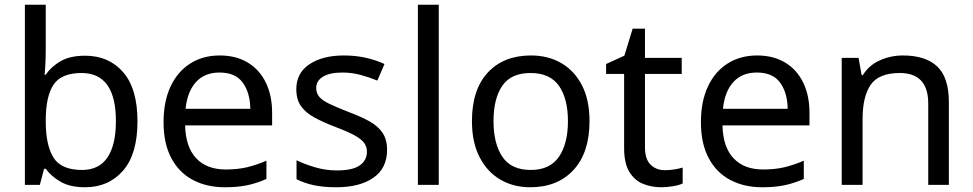

<svg xmlns="http://www.w3.org/2000/svg" viewBox="-20 -780 4104 810"><path d="M173 -575Q173 -541 171.5 -511.5Q170 -482 168 -465H173Q196 -499 236 -522Q276 -545 339 -545Q439 -545 499.5 -475.5Q560 -406 560 -268Q560 -130 499 -60Q438 10 339 10Q276 10 236 -13Q196 -36 173 -68H166L148 0H85V-760H173ZM324 -472Q239 -472 206 -423Q173 -374 173 -271V-267Q173 -168 205.5 -115.5Q238 -63 326 -63Q398 -63 433.5 -116Q469 -169 469 -269Q469 -472 324 -472Z M907 -546Q976 -546 1025.5 -516Q1075 -486 1101.5 -431.5Q1128 -377 1128 -304V-251H761Q763 -160 807.5 -112.5Q852 -65 932 -65Q983 -65 1022.5 -74.5Q1062 -84 1104 -102V-25Q1063 -7 1023 1.5Q983 10 928 10Q852 10 793.5 -21Q735 -52 702.5 -113.5Q670 -175 670 -264Q670 -352 699.5 -415Q729 -478 782.5 -512Q836 -546 907 -546ZM906 -474Q843 -474 806.5 -433.5Q770 -393 763 -321H1036Q1035 -389 1004 -431.5Q973 -474 906 -474Z M1613 -148Q1613 -70 1555 -30Q1497 10 1399 10Q1343 10 1302.5 1Q1262 -8 1231 -24V-104Q1263 -88 1308.5 -74.5Q1354 -61 1401 -61Q1468 -61 1498 -82.5Q1528 -104 1528 -140Q1528 -160 1517 -176Q1506 -192 1477.5 -208Q1449 -224 1396 -244Q1344 -264 1307 -284Q1270 -304 1250 -332Q1230 -360 1230 -404Q1230 -472 1285.5 -509Q1341 -546 1431 -546Q1480 -546 1522.5 -536.5Q1565 -527 1602 -510L1572 -440Q1538 -454 1501 -464Q1464 -474 1425 -474Q1371 -474 1342.5 -456.5Q1314 -439 1314 -409Q1314 -387 1327 -371.5Q1340 -356 1370.5 -341.5Q1401 -327 1452 -307Q1503 -288 1539 -268Q1575 -248 1594 -219.5Q1613 -191 1613 -148Z M1831 0H1743V-760H1831Z M2467 -269Q2467 -136 2399.5 -63Q2332 10 2217 10Q2146 10 2090.5 -22.5Q2035 -55 2003 -117.5Q1971 -180 1971 -269Q1971 -402 2038 -474Q2105 -546 2220 -546Q2293 -546 2348.5 -513.5Q2404 -481 2435.5 -419.5Q2467 -358 2467 -269ZM2062 -269Q2062 -174 2099.5 -118.5Q2137 -63 2219 -63Q2300 -63 2338 -118.5Q2376 -174 2376 -269Q2376 -364 2338 -418Q2300 -472 2218 -472Q2136 -472 2099 -418Q2062 -364 2062 -269Z M2785 -62Q2805 -62 2826 -65.5Q2847 -69 2860 -73V-6Q2846 1 2820 5.5Q2794 10 2770 10Q2728 10 2692.5 -4.5Q2657 -19 2635 -55Q2613 -91 2613 -156V-468H2537V-510L2614 -545L2649 -659H2701V-536H2856V-468H2701V-158Q2701 -109 2724.5 -85.5Q2748 -62 2785 -62Z M3174 -546Q3243 -546 3292.5 -516Q3342 -486 3368.5 -431.5Q3395 -377 3395 -304V-251H3028Q3030 -160 3074.5 -112.5Q3119 -65 3199 -65Q3250 -65 3289.5 -74.5Q3329 -84 3371 -102V-25Q3330 -7 3290 1.5Q3250 10 3195 10Q3119 10 3060.5 -21Q3002 -52 2969.5 -113.5Q2937 -175 2937 -264Q2937 -352 2966.5 -415Q2996 -478 3049.5 -512Q3103 -546 3174 -546ZM3173 -474Q3110 -474 3073.5 -433.5Q3037 -393 3030 -321H3303Q3302 -389 3271 -431.5Q3240 -474 3173 -474Z M3789 -546Q3885 -546 3934 -499.5Q3983 -453 3983 -349V0H3896V-343Q3896 -472 3776 -472Q3687 -472 3653 -422Q3619 -372 3619 -278V0H3531V-536H3602L3615 -463H3620Q3646 -505 3692 -525.5Q3738 -546 3789 -546Z"/></svg>

Font: Noto Sans Syriac Eastern
Style: Regular
Weight: 400
Designer: Patrick Giasson and the Monotype Design Team
Foundry: Monotype Imaging Inc.
Version: Version 3.001; ttfautohint (v1.8.4.7-5d5b)